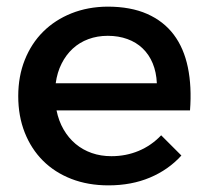

<svg xmlns="http://www.w3.org/2000/svg" viewBox="-20 -555 628 579"><path d="M150.5 -222Q157 -190 171.8 -164.5Q186.5 -139 208 -121Q229.5 -103 256.8 -93.5Q284 -84 316 -84Q360 -84 398.2 -100Q436.5 -116 466 -147L527 -86Q488 -43 432.2 -19.5Q376.5 4 307 4Q245.5 4 195.2 -15.5Q145 -35 109.5 -70.5Q74 -106 54.5 -155.5Q35 -205 35 -265Q35 -325 54.8 -374.5Q74.5 -424 110.2 -459.5Q146 -495 195.5 -514.8Q245 -534.5 304 -535Q374 -535 423.8 -513Q473.5 -491 504 -450.5Q534.5 -410 546.5 -352Q558.5 -294 553 -222ZM305 -447Q273.5 -447 246.5 -437Q219.5 -427 199.2 -408.2Q179 -389.5 165.8 -363.2Q152.5 -337 148 -304H453Q451.5 -337.5 440.5 -364Q429.5 -390.5 410.2 -409Q391 -427.5 364.2 -437.2Q337.5 -447 305 -447Z"/></svg>

Font: Argentum Sans
Style: Regular
Weight: 400
Designer: Julieta Ulanovsky, Owen Earl, Chris M. Simpson, Rasmus Andersson, Cristiano Sobral
Foundry: The Argentum Sans Project Authors
Version: Version 3.135; ttfautohint (v1.8.4.7-5d5b-dirty)